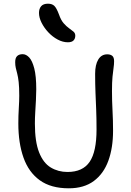

<svg xmlns="http://www.w3.org/2000/svg" viewBox="-20 -1006 708 1039"><path d="M352.2 13Q255.6 13 195.4 -30.4Q135.2 -73.8 107.2 -152.9Q79.2 -232 79.2 -338Q79.2 -379 81.7 -419.8Q84.2 -460.6 84.2 -488.4Q84.2 -534.2 81 -562.3Q77.8 -590.4 73.2 -607.5Q68.6 -624.6 65.4 -638.5Q62.2 -652.4 62.2 -669.8Q62.2 -692.6 72.8 -702.7Q83.4 -712.8 102.6 -712.8Q121.4 -712.8 138 -695.1Q154.6 -677.4 165.4 -635.9Q176.2 -594.4 176.2 -523.2Q176.2 -496.4 174.5 -464.5Q172.8 -432.6 170.8 -399.9Q168.8 -367.2 168.8 -337.6Q168.8 -239 191.6 -181.4Q214.4 -123.8 254.7 -99.6Q295 -75.4 345.2 -75.4Q427.8 -75.4 465.1 -130.2Q502.4 -185 502.4 -305Q502.4 -365.4 500.5 -412.1Q498.6 -458.8 496.7 -504.5Q494.8 -550.2 494.8 -606.8Q494.8 -655.8 511.8 -683.9Q528.8 -712 560.4 -712Q577.6 -712 587.5 -703.9Q597.4 -695.8 597.4 -674.8Q597.4 -657.2 594.5 -638.3Q591.6 -619.4 588.8 -590.6Q586 -561.8 586 -512.8Q586 -460.4 588.9 -407.5Q591.8 -354.6 591.8 -298Q591.8 -206 566.3 -136Q540.8 -66 487.7 -26.5Q434.6 13 352.2 13ZM347.2 -777.2Q319.8 -777.2 292.1 -792Q264.4 -806.8 241.7 -830.9Q219 -855 205 -882.9Q191 -910.8 191 -936.2Q191 -958.8 202.7 -972.4Q214.4 -986 239.4 -986Q261 -986 273.3 -974.9Q285.6 -963.8 299.2 -927.6Q309.8 -896.8 324.8 -879.8Q339.8 -862.8 353.9 -853Q368 -843.2 377.7 -834.8Q387.4 -826.4 387.4 -812.8Q387.4 -796.8 377.8 -787Q368.2 -777.2 347.2 -777.2Z"/></svg>

Font: Shantell Sans Light
Style: Regular
Weight: 300
Designer: Stephen Nixon, Anya Danilova, Shantell Martin
Foundry: Arrow Type
Version: Version 1.011;[c5ecc13dd]